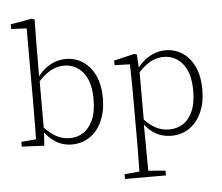

<svg xmlns="http://www.w3.org/2000/svg" viewBox="-62 -814 1303 1127"><g transform="rotate(-5 589.0 -250.5)"><path d="M42 0V-28L129 -36Q130 -63 130 -94Q130 -125 130.5 -155.5Q131 -186 131 -212V-689L40 -693V-721L165 -743L182 -737L180 -599L179 -393L180 -386V-82V-81L174 6ZM336 13Q306 13 277.5 3.5Q249 -6 222.5 -27Q196 -48 172 -82H158L165 -117Q206 -69 245 -47Q284 -25 328 -25Q372 -25 407.5 -48Q443 -71 464.5 -118.5Q486 -166 486 -241Q486 -345 442 -398.5Q398 -452 330 -452Q303 -452 276 -442.5Q249 -433 222 -412Q195 -391 165 -356L157 -391H171Q195 -426 223 -447.5Q251 -469 281.5 -479.5Q312 -490 344 -490Q401 -490 445.5 -460Q490 -430 515.5 -374.5Q541 -319 541 -244Q541 -166 515 -108Q489 -50 443 -18.5Q397 13 336 13Z M629 242V214L735 204H751L870 214V242ZM716 242Q717 212 717.5 175.5Q718 139 718.5 100.5Q719 62 719 29V-259Q719 -291 718.5 -320Q718 -349 717.5 -375.5Q717 -402 716 -426L626 -429V-456L748 -485L762 -479L767 -394L769 -391V-79L767 -73L768 30Q768 63 768.5 101Q769 139 769 176Q769 213 770 242ZM923 13Q893 13 865 4.5Q837 -4 811 -23Q785 -42 761 -74H745L753 -113Q794 -66 831.5 -45.5Q869 -25 914 -25Q958 -25 994 -47.5Q1030 -70 1051.5 -117.5Q1073 -165 1073 -240Q1073 -344 1029 -398Q985 -452 917 -452Q890 -452 863 -442.5Q836 -433 809 -412Q782 -391 752 -356L745 -394H760Q785 -428 812.5 -448.5Q840 -469 870 -479.5Q900 -490 930 -490Q988 -490 1032.5 -459.5Q1077 -429 1102 -374Q1127 -319 1127 -243Q1127 -164 1101 -107Q1075 -50 1029.5 -18.5Q984 13 923 13Z"/></g></svg>

Font: Source Serif 4 18pt Light
Style: Regular
Weight: 300
Designer: Frank Grießhammer
Foundry: Adobe Systems Incorporated
Version: Version 4.004;hotconv 1.0.116;makeotfexe 2.5.65601